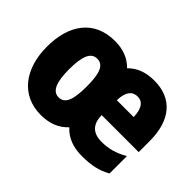

<svg xmlns="http://www.w3.org/2000/svg" viewBox="-109 -801 1049 1049"><g transform="rotate(45 415.0 -276.5)"><path d="M582 -562C513 -562 466 -542 428 -504C391 -543 340 -563 277 -563C117 -563 35 -449 35 -278C35 -108 123 10 275 10C342 10 395 -11 433 -53C472 -10 525 10 594 10C667 10 718 -2 767 -30V-164C713 -133 666 -121 614 -121C545 -121 512 -157 511 -225H797V-310C797 -474 717 -562 582 -562ZM579 -436C618 -436 641 -404 642 -341H512C514 -411 541 -436 579 -436ZM276 -426C326 -426 343 -377 343 -278C343 -178 326 -127 276 -127C228 -127 208 -179 208 -277C208 -378 229 -426 276 -426Z"/></g></svg>

Font: Noto Sans Thai Looped Condensed Black
Style: Regular
Weight: 900
Width: 3
Designer: Sasikarn Vongin, Ben Mitchell
Foundry: The Fontpad Ltd
Version: Version 1.001